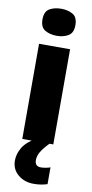

<svg xmlns="http://www.w3.org/2000/svg" viewBox="-108 -809 522 1091"><g transform="rotate(10 152.5 -263.5)"><path d="M154 -767Q192 -767 220 -751Q248 -735 248 -689Q248 -644 220 -627.5Q192 -611 154 -611Q114 -611 86 -627.5Q58 -644 58 -689Q58 -735 86 -751Q114 -767 154 -767ZM242 -549V0H63V-549ZM160 105Q160 141 195 141Q207 141 223.5 138Q240 135 249 131V228Q234 233 214.5 236.5Q195 240 170 240Q117 240 80 209Q43 178 43 128Q43 89 65.5 51.5Q88 14 150 -21L220 0Q189 32 174.5 56Q160 80 160 105Z"/></g></svg>

Font: Noto Sans Disp ExtBd
Style: Regular
Weight: 800
Designer: Monotype Design Team
Foundry: Monotype Imaging Inc.
Version: Version 2.000;GOOG;noto-source:20170915:90ef993387c0; ttfaut